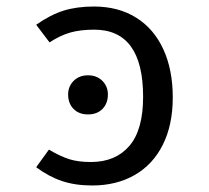

<svg xmlns="http://www.w3.org/2000/svg" viewBox="-20 -558 640 589"><path d="M91 -45 130 -99Q166 -78 193 -69.5Q220 -61 259 -61Q334 -61 376.5 -110Q419 -159 419 -261Q419 -467 269 -467Q226 -467 195 -458Q164 -449 132 -428L91 -482Q135 -513 175.5 -525.5Q216 -538 268 -538Q343 -538 397.5 -504Q452 -470 481 -407Q510 -344 510 -259Q510 -175 479.5 -114Q449 -53 393 -21Q337 11 263 11Q211 11 170.5 -2.5Q130 -16 91 -45ZM311 -268Q311 -241 294.5 -224Q278 -207 250 -207Q222 -207 205.5 -224Q189 -241 189 -268Q189 -293 206 -310Q223 -327 250 -327Q277 -327 294 -310Q311 -293 311 -268Z"/></svg>

Font: FiraDG Mono
Style: Regular
Weight: 400
Designer: Carrois Corporate & Edenspiekermann AG
Foundry: Carrois Corporate GbR & Edenspiekermann AG
Version: Version 3.206